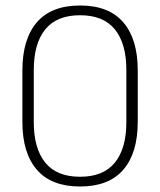

<svg xmlns="http://www.w3.org/2000/svg" viewBox="-20 -669 583 699"><path d="M271.5 10Q167 10 114.2 -51Q61.5 -112 61.5 -225.5V-412.5Q61.5 -526.5 114.2 -587.8Q167 -649 271.5 -649Q376 -649 428.8 -587.8Q481.5 -526.5 481.5 -412.5V-225.5Q481.5 -112 428.8 -51Q376 10 271.5 10ZM271.5 -25.5Q356.5 -25.5 398.2 -77Q440 -128.5 440 -224V-414.5Q440 -510.5 398.2 -562Q356.5 -613.5 271.5 -613.5Q186.5 -613.5 144.8 -562Q103 -510.5 103 -414.5V-224Q103 -128.5 144.8 -77Q186.5 -25.5 271.5 -25.5Z"/></svg>

Font: Anek Gurmukhi ExtraLight
Style: Regular
Weight: 250
Designer: Sarang Kulkarni (Gurmukhi), Yesha Goshar (Latin)
Foundry: Ek Type
Version: Version 1.003